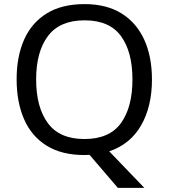

<svg xmlns="http://www.w3.org/2000/svg" viewBox="-20 -745 821 935"><path d="M720 -358Q720 -227 667.5 -135Q615 -43 512 -8L683 170H554L416 9Q410 9 403.5 9.5Q397 10 391 10Q280 10 206.5 -36Q133 -82 97 -165Q61 -248 61 -359Q61 -469 97 -551Q133 -633 206.5 -679Q280 -725 392 -725Q499 -725 572 -679.5Q645 -634 682.5 -551.5Q720 -469 720 -358ZM156 -358Q156 -223 213 -145.5Q270 -68 391 -68Q513 -68 569 -145.5Q625 -223 625 -358Q625 -493 569 -569.5Q513 -646 392 -646Q271 -646 213.5 -569.5Q156 -493 156 -358Z"/></svg>

Font: Noto Sans Living
Style: Regular
Weight: 400
Designer: Monotype Design Team
Foundry: Monotype Imaging Inc.
Version: Version 2.013; ttfautohint (v1.8.4.7-5d5b)